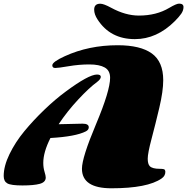

<svg xmlns="http://www.w3.org/2000/svg" viewBox="-37 -1019 1032 1059"><path d="M577.6 19.5Q415 19.5 415 -88.4Q415 -149.9 492.7 -334.2Q570.3 -518.6 570.3 -589.8Q570.3 -629.9 540.8 -646.7Q511.2 -663.6 455.3 -663.6Q399.4 -663.6 341.8 -653.8Q284.2 -644 267.8 -644Q251.5 -644 251.5 -658.7Q251.5 -677.7 320.3 -709Q452.6 -769.5 611.8 -769.5Q737.8 -769.5 800.5 -724.1Q863.3 -678.7 863.3 -576.7Q863.3 -516.1 841.8 -425Q820.3 -334 799.1 -253.9Q777.8 -173.8 777.8 -144Q777.8 -114.3 789.1 -102.5Q803.2 -87.9 843.8 -87.9Q868.7 -87.9 871.8 -82.5Q875 -77.1 875 -71.3Q875 -48.8 854.5 -34.7Q776.9 19.5 577.6 19.5ZM293.5 -334 418.5 -336.9Q452.6 -336.9 452.6 -316.9Q452.6 -302.7 436.5 -294.4Q379.9 -265.6 241.2 -257.8Q201.7 -179.7 201.7 -120.6Q201.7 -94.2 208.5 -72Q215.3 -49.8 215.3 -40Q215.3 -14.2 182.6 -5.1Q149.9 3.9 86.7 3.9Q23.4 3.9 3.4 -7.6Q-16.6 -19 -16.6 -48.3Q-16.6 -103 15.4 -168.9Q47.4 -234.9 97.2 -295.2Q147 -355.5 207.5 -413.6Q268.1 -471.7 325.2 -513.7Q452.1 -607.9 498 -607.9Q519 -607.9 519 -595.2Q519 -582.5 498.5 -566.9Q455.1 -535.2 394.5 -470.2Q334 -405.3 286.6 -334ZM482.4 -965.8Q482.4 -998.5 516.1 -998.5Q535.2 -998.5 576.2 -976.1Q655.3 -933.1 729 -933.1Q825.7 -933.1 896.5 -975.6Q936 -999 950.7 -999Q975.1 -999 975.1 -980.2Q975.1 -961.4 962.9 -943.6Q950.7 -925.8 927.2 -902.3Q828.1 -803.2 707 -803.2Q570.8 -803.2 501 -911.6Q482.4 -939.9 482.4 -965.8Z"/></svg>

Font: Sonsie One
Style: Regular
Weight: 400
Designer: Riccardo De Franceschi
Foundry: Sorkin Type Co
Version: Version 1.003